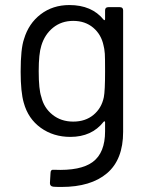

<svg xmlns="http://www.w3.org/2000/svg" viewBox="-20 -534 575 753"><path d="M392.1 -459V-493.2Q392.1 -505.9 404.8 -505.9H450.2Q462.9 -505.9 462.9 -493.2V-17.1Q462.9 91.8 399.7 145.5Q336.4 199.2 221.2 199.2Q195.8 199.2 189 198.2Q175.8 196.8 175.8 184.1L178.2 144Q178.2 130.4 190.9 131.8Q296.4 136.7 344.2 100.8Q392.1 64.9 392.1 -19V-54.2Q392.1 -57.1 390.4 -58.1Q388.7 -59.1 386.2 -56.2Q339.8 2.9 255.9 2.9Q189.5 2.9 139.9 -32.7Q90.3 -68.4 73.2 -130.9Q61 -172.9 61 -252.9Q61 -343.3 74.2 -380.9Q92.3 -441.9 139.6 -478Q187 -514.2 252 -514.2Q339.8 -514.2 386.2 -457Q388.7 -454.1 390.4 -455.1Q392.1 -456.1 392.1 -459ZM387.2 -152.8Q392.1 -177.7 392.1 -253.9Q392.1 -311 391.1 -323.2Q389.2 -345.2 386.2 -355Q377.4 -398.4 345.7 -425.3Q314 -452.1 267.1 -452.1Q221.2 -452.1 188.2 -425.5Q155.3 -398.9 142.1 -355Q131.8 -323.2 131.8 -254.9Q131.8 -182.6 142.1 -153.8Q152.3 -110.8 186 -84Q219.7 -57.1 267.1 -57.1Q314.9 -57.1 346.7 -83.5Q378.4 -109.9 387.2 -152.8Z"/></svg>

Font: Barlow
Style: Regular
Weight: 400
Designer: Jeremy Tribby
Foundry: Jeremy Tribby
Version: Version 1.101